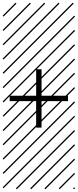

<svg xmlns="http://www.w3.org/2000/svg" viewBox="-23 -978 577 1424"><path d="M245.1 -464.4H285.2V-268.1H481.4V-228H285.2V-31.7H245.1V-228H48.8V-268.1H245.1ZM526.9 410.6 533.7 417.5 525.4 425.8 518.6 418.9ZM526.9 304.7 533.7 311.5 419.4 425.8 412.6 418.9ZM526.9 198.7 533.7 205.6 313.5 425.8 306.6 418.9ZM526.9 92.3 533.7 99.1 207.5 425.8 200.7 418.9ZM526.9 -13.2 533.7 -6.3 101.6 425.8 94.7 418.9ZM526.9 -119.1 533.7 -112.3 3.4 418 -3.4 411.1ZM526.9 -225.6 533.7 -218.8 3.4 311.5 -3.4 304.7ZM526.9 -331.5 533.7 -324.7 3.4 205.6 -3.4 198.7ZM526.9 -438 533.7 -431.2 3.4 99.1 -3.4 92.3ZM526.9 -543.5 533.7 -536.6 3.4 -6.3 -3.4 -13.2ZM526.9 -649.4 533.7 -642.6 3.4 -112.3 -3.4 -119.1ZM526.9 -755.9 533.7 -749 3.4 -218.8 -3.4 -225.6ZM526.9 -861.8 533.7 -855 3.4 -324.7 -3.4 -331.5ZM516.6 -958 523.4 -951.2 3.4 -431.2 -3.4 -438ZM411.1 -958 418 -951.2 3.4 -536.6 -3.4 -543.5ZM305.2 -958 312 -951.2 3.4 -642.6 -3.4 -649.4ZM198.7 -958 205.6 -951.2 3.4 -749 -3.4 -755.9ZM92.3 -958 99.1 -951.2 3.4 -855 -3.4 -861.8Z"/></svg>

Font: AzarMehrMSRS2
Style: Regular
Weight: 1
Designer: Amin Abedi
Version: Version 1.00